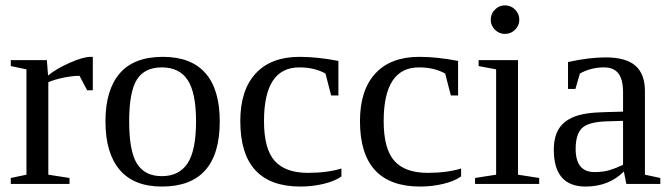

<svg xmlns="http://www.w3.org/2000/svg" viewBox="-20 -682 2482 712"><path d="M324.2 -471.2V-347.2H303.2L274.9 -400.9Q250.5 -400.9 217 -394.3Q183.6 -387.7 159.2 -377V-34.2L237.8 -22V0H20V-22L78.1 -34.2V-424.8L20 -437V-459H153.8L158.2 -401.9Q187.5 -426.3 237.5 -448.7Q287.6 -471.2 316.9 -471.2Z M794.9 -231.9Q794.9 9.8 580.1 9.8Q476.6 9.8 423.8 -52.2Q371.1 -114.3 371.1 -231.9Q371.1 -348.1 423.8 -409.7Q476.6 -471.2 584 -471.2Q688.5 -471.2 741.7 -410.9Q794.9 -350.6 794.9 -231.9ZM707 -231.9Q707 -337.4 676.3 -384.8Q645.5 -432.1 580.1 -432.1Q516.1 -432.1 487.5 -386.7Q459 -341.3 459 -231.9Q459 -121.1 488 -75Q517.1 -28.8 580.1 -28.8Q644.5 -28.8 675.8 -76.7Q707 -124.5 707 -231.9Z M1246.1 -27.8Q1222.2 -10.3 1180.2 -0.2Q1138.2 9.8 1094.2 9.8Q871.1 9.8 871.1 -232.9Q871.1 -347.7 928 -409.4Q984.9 -471.2 1090.8 -471.2Q1156.7 -471.2 1234.9 -456.1V-328.1H1208L1187 -409.2Q1146.5 -432.1 1089.8 -432.1Q959 -432.1 959 -232.9Q959 -129.4 998.8 -85.2Q1038.6 -41 1122.1 -41Q1193.4 -41 1246.1 -57.1Z M1689.9 -27.8Q1666 -10.3 1624 -0.2Q1582 9.8 1538.1 9.8Q1314.9 9.8 1314.9 -232.9Q1314.9 -347.7 1371.8 -409.4Q1428.7 -471.2 1534.7 -471.2Q1600.6 -471.2 1678.7 -456.1V-328.1H1651.9L1630.9 -409.2Q1590.3 -432.1 1533.7 -432.1Q1402.8 -432.1 1402.8 -232.9Q1402.8 -129.4 1442.6 -85.2Q1482.4 -41 1565.9 -41Q1637.2 -41 1689.9 -57.1Z M1905.8 -608.9Q1905.8 -587.4 1890.1 -571.8Q1874.5 -556.2 1852.5 -556.2Q1831.1 -556.2 1815.4 -571.8Q1799.8 -587.4 1799.8 -608.9Q1799.8 -630.9 1815.4 -646.5Q1831.1 -662.1 1852.5 -662.1Q1874.5 -662.1 1890.1 -646.5Q1905.8 -630.9 1905.8 -608.9ZM1900.9 -34.2 1979.5 -22V0H1741.7V-22L1819.8 -34.2V-424.8L1754.9 -437V-459H1900.9Z M2225.6 -469.2Q2300.8 -469.2 2336.2 -438.5Q2371.6 -407.7 2371.6 -344.2V-34.2L2428.7 -22V0H2302.7L2293.5 -45.9Q2237.8 9.8 2151.4 9.8Q2033.7 9.8 2033.7 -127Q2033.7 -172.9 2051.5 -202.9Q2069.3 -232.9 2108.4 -248.8Q2147.5 -264.6 2221.7 -266.1L2290.5 -268.1V-339.8Q2290.5 -387.2 2273.2 -409.7Q2255.9 -432.1 2219.7 -432.1Q2170.9 -432.1 2130.4 -409.2L2113.8 -352.1H2086.4V-452.1Q2165.5 -469.2 2225.6 -469.2ZM2290.5 -233.9 2226.6 -231.9Q2161.1 -229.5 2137.9 -206.5Q2114.7 -183.6 2114.7 -129.9Q2114.7 -43.9 2184.6 -43.9Q2217.8 -43.9 2241.9 -51.5Q2266.1 -59.1 2290.5 -70.8Z"/></svg>

Font: Tinos
Style: Regular
Weight: 400
Designer: Steve Matteson
Foundry: Monotype Imaging Inc.
Version: Version 1.23